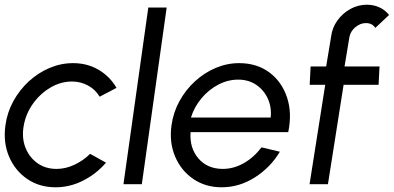

<svg xmlns="http://www.w3.org/2000/svg" viewBox="-28 -782 1671 815"><path d="M354.5 -129 422 -91.5Q381 -44 325 -15.5Q269 13 208 13Q139 13 87.2 -22.5Q35.5 -58 10.2 -117.8Q-15 -177.5 -5 -250Q2.5 -305 28.8 -352.8Q55 -400.5 94.5 -436.8Q134 -473 182.2 -493.5Q230.5 -514 282 -514Q343 -514 391 -485.5Q439 -457 466.5 -409L395 -371.5Q376.5 -402.5 345.2 -419.2Q314 -436 278 -436Q229.5 -436 186 -410.2Q142.5 -384.5 112.2 -342.2Q82 -300 73 -250Q63.5 -199.5 79.2 -157.5Q95 -115.5 129.8 -90.2Q164.5 -65 212 -65Q250.5 -65 288.2 -82.8Q326 -100.5 354.5 -129Z M496 0 601.5 -750H679.5L574 0Z M913 13Q844 13 792.2 -22.5Q740.5 -58 715.2 -117.8Q690 -177.5 700 -250Q707.5 -305 733.8 -352.8Q760 -400.5 799.5 -436.8Q839 -473 887.2 -493.5Q935.5 -514 987 -514Q1062 -514 1114.8 -475Q1167.5 -436 1190 -369.5Q1212.5 -303 1195.5 -221H781Q776 -154.5 813.8 -110Q851.5 -65.5 917 -65Q964 -65 1007 -89.5Q1050 -114 1082 -156.5L1160 -138Q1120.5 -71.5 1054.2 -29.2Q988 13 913 13ZM782.5 -283H1121Q1125.5 -327 1108.8 -363.5Q1092 -400 1059.5 -422Q1027 -444 983 -444Q939 -444 898.2 -422.5Q857.5 -401 827 -364.5Q796.5 -328 782.5 -283Z M1455.5 -626.5 1434.5 -500H1583L1579 -422H1430.5L1364 0H1286L1352.5 -422H1286.5L1290.5 -500H1356.5L1377.5 -626.5Q1382 -664 1404 -694.8Q1426 -725.5 1459 -743.8Q1492 -762 1529.5 -762Q1557 -762 1581.5 -751.2Q1606 -740.5 1623.5 -718.5L1565 -663.5Q1552.5 -684 1525 -684Q1501.5 -684 1481 -667Q1460.5 -650 1455.5 -626.5Z"/></svg>

Font: Urbanist
Style: Italic
Weight: 400
Italic angle: -8°
Designer: Corey Hu
Foundry: Corey Hu
Version: Version 1.330; ttfautohint (v1.8.4.7-5d5b)